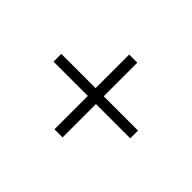

<svg xmlns="http://www.w3.org/2000/svg" viewBox="-91 -726 752 752"><g transform="rotate(45 284.5 -350.0)"><path d="M497 -371V-328H307V-143H262V-328H72V-371H262V-557H307V-371Z"/></g></svg>

Font: mBank Light
Style: Regular
Weight: 300
Designer: Julieta Ulanovsky
Foundry: Julieta Ulanovsky
Version: Version 7.200;PS 007.200;hotconv 1.0.88;makeotf.lib2.5.64775